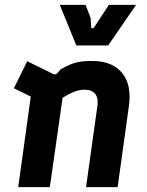

<svg xmlns="http://www.w3.org/2000/svg" viewBox="-20 -770 605 790"><path d="M55 0 117 -448 173 -340 37 -407 92 -518 198 -466Q208 -461 215 -468L230 -485Q268 -507 296.5 -513.5Q325 -520 364 -519Q444 -518 483.5 -468.5Q523 -419 510 -331L464 0H334L381 -336Q385 -369 370.5 -385Q356 -401 329 -401Q312 -401 296.5 -396.5Q281 -392 262.5 -382Q244 -372 219 -356L241 -392L185 0ZM294 -583 226 -750H332L353 -696L355 -660Q355 -654 360 -653.5Q365 -653 369 -660L428 -750H540L425 -583Z"/></svg>

Font: Finlandica SemiBold
Style: Italic
Weight: 600
Italic angle: -8°
Designer: Niklas Ekholm, Juho Hiilivirta, Jaakko Suomalainen
Foundry: Helsinki Type Studio
Version: Version 1.063